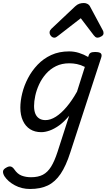

<svg xmlns="http://www.w3.org/2000/svg" viewBox="-92 -860 710 1274"><path d="M107 394Q52 394 6.5 369.5Q-39 345 -62 310Q-73 292 -72 277.5Q-71 263 -50 252Q-33 242 -20.5 245Q-8 248 3 264Q24 295 52 305.5Q80 316 114 316Q161 316 192.5 299.5Q224 283 247 246Q270 209 290 147L367 -92Q333 -51 300 -27.5Q267 -4 237 6.5Q207 17 182 17Q139 17 108 -2.5Q77 -22 60 -59Q43 -96 43 -146Q43 -190 55.5 -241Q68 -292 93.5 -341Q119 -390 157.5 -430.5Q196 -471 248 -495Q300 -519 367 -519Q400 -519 432 -509Q464 -499 493 -482L494 -485Q499 -504 509 -509.5Q519 -515 538 -515Q569 -515 577.5 -505.5Q586 -496 579 -476L375 150Q346 241 310 294Q274 347 225.5 370.5Q177 394 107 394ZM210 -63Q243 -63 278.5 -85.5Q314 -108 350 -150.5Q386 -193 419 -252L471 -416Q443 -430 418 -435Q393 -440 368 -440Q318 -440 279.5 -421Q241 -402 213 -370Q185 -338 167.5 -300Q150 -262 142 -224.5Q134 -187 134 -157Q134 -126 142.5 -105.5Q151 -85 168 -74Q185 -63 210 -63ZM269 -610Q256 -610 246.5 -621Q237 -632 237 -644Q237 -653 241 -659Q245 -665 249 -669L407 -818Q421 -831 435 -835.5Q449 -840 465 -840Q478 -840 489.5 -833.5Q501 -827 507 -814L589 -661Q593 -654 594 -649Q595 -644 595 -639Q595 -627 580.5 -618.5Q566 -610 556 -610Q546 -610 540.5 -615Q535 -620 530 -626L444 -739L297 -625Q291 -621 284 -615.5Q277 -610 269 -610Z"/></svg>

Font: Playwrite DK Loopet
Style: Regular
Weight: 400
Designer: Veronika Burian, José Scaglione
Foundry: TypeTogether
Version: Version 1.002